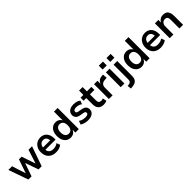

<svg xmlns="http://www.w3.org/2000/svg" viewBox="449 -2579 4617 4617"><g transform="rotate(-45 2757.5 -270.5)"><path d="M188 0 10 -504H135L255 -131H242L371 -504H461L588 -131H576L696 -504H816L639 0H532L396 -386H430L295 0Z M1130 10Q1046 10 986 -21.5Q926 -53 894 -112Q862 -171 862 -252Q862 -328 892.5 -387Q923 -446 977.5 -480Q1032 -514 1105 -514Q1173 -514 1223 -483Q1273 -452 1300.5 -394.5Q1328 -337 1328 -257V-217H962V-296H1240L1224 -279Q1224 -350 1194 -386Q1164 -422 1108 -422Q1069 -422 1040 -403.5Q1011 -385 995 -350Q979 -315 979 -265V-255Q979 -199 996.5 -162.5Q1014 -126 1048.5 -109Q1083 -92 1133 -92Q1171 -92 1211 -103Q1251 -114 1284 -141L1318 -51Q1283 -21 1231.5 -5.5Q1180 10 1130 10Z M1623 10Q1559 10 1511 -22.5Q1463 -55 1436.5 -114Q1410 -173 1410 -252Q1410 -332 1436.5 -390.5Q1463 -449 1510.5 -481.5Q1558 -514 1621 -514Q1680 -514 1722.5 -484.5Q1765 -455 1783 -407H1777V-719H1902V0H1785V-105H1788Q1770 -51 1726.5 -20.5Q1683 10 1623 10ZM1657 -91Q1714 -91 1746.5 -132.5Q1779 -174 1779 -252Q1779 -330 1746.5 -371Q1714 -412 1657 -412Q1601 -412 1568 -371Q1535 -330 1535 -252Q1535 -174 1568 -132.5Q1601 -91 1657 -91Z M2218 10Q2176 10 2138 3Q2100 -4 2067.5 -16.5Q2035 -29 2011 -48L2044 -137Q2068 -120 2096.5 -108.5Q2125 -97 2156 -91.5Q2187 -86 2216 -86Q2266 -86 2290.5 -100.5Q2315 -115 2315 -143Q2315 -166 2300 -178.5Q2285 -191 2252 -196L2151 -214Q2088 -225 2055.5 -262Q2023 -299 2023 -354Q2023 -402 2048 -437.5Q2073 -473 2120 -493.5Q2167 -514 2231 -514Q2266 -514 2300 -507.5Q2334 -501 2363 -488Q2392 -475 2413 -456L2379 -367Q2361 -384 2336 -395Q2311 -406 2284 -412Q2257 -418 2232 -418Q2182 -418 2158 -402.5Q2134 -387 2134 -359Q2134 -337 2148 -324Q2162 -311 2192 -306L2291 -288Q2359 -275 2392.5 -241Q2426 -207 2426 -149Q2426 -99 2400 -63.5Q2374 -28 2327.5 -9Q2281 10 2218 10Z M2749 10Q2652 10 2604.5 -41.5Q2557 -93 2557 -191V-401H2466V-504H2561V-650H2682V-504H2834V-401H2682V-197Q2682 -148 2703 -124Q2724 -100 2769 -100Q2785 -100 2801 -103.5Q2817 -107 2833 -112L2852 -13Q2831 -2 2804 4Q2777 10 2749 10Z M2925 0V-504H3041V-381H3037Q3052 -441 3092 -474.5Q3132 -508 3195 -512L3240 -516L3249 -400L3171 -393Q3112 -387 3081.5 -353Q3051 -319 3051 -263V0Z M3320 -608V-738H3461V-608ZM3328 0V-504H3453V0Z M3581 -608V-738H3722V-608ZM3478 197 3468 97 3513 91Q3551 86 3570 65.5Q3589 45 3589 0V-504H3713V-11Q3713 38 3703 74.5Q3693 111 3671 135.5Q3649 160 3612.5 174Q3576 188 3524 193Z M4032 10Q3968 10 3920 -22.5Q3872 -55 3845.5 -114Q3819 -173 3819 -252Q3819 -332 3845.5 -390.5Q3872 -449 3919.5 -481.5Q3967 -514 4030 -514Q4089 -514 4131.5 -484.5Q4174 -455 4192 -407H4186V-719H4311V0H4194V-105H4197Q4179 -51 4135.5 -20.5Q4092 10 4032 10ZM4066 -91Q4123 -91 4155.5 -132.5Q4188 -174 4188 -252Q4188 -330 4155.5 -371Q4123 -412 4066 -412Q4010 -412 3977 -371Q3944 -330 3944 -252Q3944 -174 3977 -132.5Q4010 -91 4066 -91Z M4688 10Q4604 10 4544 -21.5Q4484 -53 4452 -112Q4420 -171 4420 -252Q4420 -328 4450.5 -387Q4481 -446 4535.5 -480Q4590 -514 4663 -514Q4731 -514 4781 -483Q4831 -452 4858.5 -394.5Q4886 -337 4886 -257V-217H4520V-296H4798L4782 -279Q4782 -350 4752 -386Q4722 -422 4666 -422Q4627 -422 4598 -403.5Q4569 -385 4553 -350Q4537 -315 4537 -265V-255Q4537 -199 4554.5 -162.5Q4572 -126 4606.5 -109Q4641 -92 4691 -92Q4729 -92 4769 -103Q4809 -114 4842 -141L4876 -51Q4841 -21 4789.5 -5.5Q4738 10 4688 10Z M4994 0V-504H5112V-402H5107Q5130 -456 5175 -485Q5220 -514 5276 -514Q5334 -514 5372.5 -491Q5411 -468 5430 -421Q5449 -374 5449 -303V0H5324V-297Q5324 -335 5315 -359.5Q5306 -384 5287 -396Q5268 -408 5237 -408Q5202 -408 5175.5 -391.5Q5149 -375 5134 -345.5Q5119 -316 5119 -278V0Z"/></g></svg>

Font: Nunitoga
Style: Bold
Weight: 700
Designer: Vernon Adams
Foundry: Vernon Adams
Version: Version 1.0